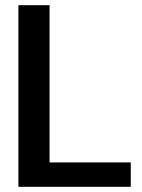

<svg xmlns="http://www.w3.org/2000/svg" viewBox="-20 -720 546 740"><path d="M51 0V-700H171V-94H484V0Z"/></svg>

Font: DM Sans 36pt SemiBold
Style: Regular
Weight: 600
Designer: Colophon Foundry, Jonny Pinhorn
Foundry: Colophon Foundry
Version: Version 4.004;gftools[0.9.30]